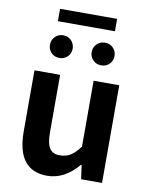

<svg xmlns="http://www.w3.org/2000/svg" viewBox="-100 -998 837 1084"><g transform="rotate(10 318.5 -456.5)"><path d="M246 14Q73 14 73 -210V-560H220V-229Q220 -165 238.5 -138.5Q257 -112 294.5 -112Q332 -112 357.5 -128Q383 -144 412 -182V-560H559V0H439L428 -80H424Q345 14 246 14ZM245.5 -671.5Q227 -653 199 -653Q171 -653 152.5 -671.5Q134 -690 134 -717.5Q134 -745 152.5 -764Q171 -783 199 -783Q227 -783 245.5 -764Q264 -745 264 -717.5Q264 -690 245.5 -671.5ZM155 -856V-927H482V-856ZM485.5 -671.5Q467 -653 439 -653Q411 -653 392 -671.5Q373 -690 373 -717.5Q373 -745 392 -764Q411 -783 439 -783Q467 -783 485.5 -764Q504 -745 504 -717.5Q504 -690 485.5 -671.5Z"/></g></svg>

Font: Swei Fan Sans CJK TC
Style: Bold
Weight: 700
Version: Version 2.130